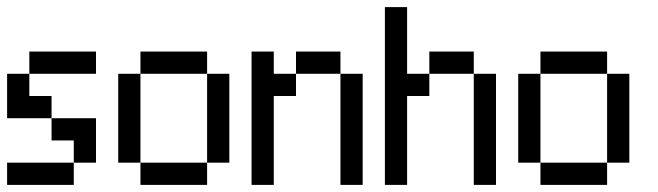

<svg xmlns="http://www.w3.org/2000/svg" viewBox="-20 -520 1852 540"><path d="M62.5 -312.5V-375H125V-312.5ZM125 -312.5V-375H187.5V-312.5ZM187.5 -312.5V-375H250V-312.5ZM0 -250V-312.5H62.5V-250ZM0 -187.5V-250H62.5V-187.5ZM62.5 -187.5V-250H125V-187.5ZM125 -125V-187.5H187.5V-125ZM187.5 -125V-187.5H250V-125ZM187.5 -62.5V-125H250V-62.5ZM125 0V-62.5H187.5V0ZM62.5 0V-62.5H125V0ZM0 0V-62.5H62.5V0Z M375 -312.5V-375H437.5V-312.5ZM437.5 -312.5V-375H500V-312.5ZM500 -312.5V-375H562.5V-312.5ZM562.5 -250V-312.5H625V-250ZM562.5 -187.5V-250H625V-187.5ZM562.5 -125V-187.5H625V-125ZM562.5 -62.5V-125H625V-62.5ZM500 0V-62.5H562.5V0ZM437.5 0V-62.5H500V0ZM375 0V-62.5H437.5V0ZM312.5 -62.5V-125H375V-62.5ZM312.5 -125V-187.5H375V-125ZM312.5 -187.5V-250H375V-187.5ZM312.5 -250V-312.5H375V-250Z M687.5 -312.5V-375H750V-312.5ZM687.5 -250V-312.5H750V-250ZM687.5 -187.5V-250H750V-187.5ZM687.5 -125V-187.5H750V-125ZM687.5 -62.5V-125H750V-62.5ZM687.5 0V-62.5H750V0ZM750 -250V-312.5H812.5V-250ZM812.5 -312.5V-375H875V-312.5ZM875 -312.5V-375H937.5V-312.5ZM937.5 -250V-312.5H1000V-250ZM937.5 -187.5V-250H1000V-187.5ZM937.5 -125V-187.5H1000V-125ZM937.5 -62.5V-125H1000V-62.5ZM937.5 0V-62.5H1000V0Z M1062.5 -437.5V-500H1125V-437.5ZM1062.5 -375V-437.5H1125V-375ZM1062.5 -312.5V-375H1125V-312.5ZM1062.5 -250V-312.5H1125V-250ZM1062.5 -187.5V-250H1125V-187.5ZM1062.5 -125V-187.5H1125V-125ZM1062.5 -62.5V-125H1125V-62.5ZM1062.5 0V-62.5H1125V0ZM1125 -250V-312.5H1187.5V-250ZM1187.5 -312.5V-375H1250V-312.5ZM1250 -312.5V-375H1312.5V-312.5ZM1312.5 -250V-312.5H1375V-250ZM1312.5 -187.5V-250H1375V-187.5ZM1312.5 -125V-187.5H1375V-125ZM1312.5 -62.5V-125H1375V-62.5ZM1312.5 0V-62.5H1375V0Z M1500 -312.5V-375H1562.5V-312.5ZM1562.5 -312.5V-375H1625V-312.5ZM1625 -312.5V-375H1687.5V-312.5ZM1687.5 -250V-312.5H1750V-250ZM1687.5 -187.5V-250H1750V-187.5ZM1687.5 -125V-187.5H1750V-125ZM1687.5 -62.5V-125H1750V-62.5ZM1625 0V-62.5H1687.5V0ZM1562.5 0V-62.5H1625V0ZM1500 0V-62.5H1562.5V0ZM1437.5 -62.5V-125H1500V-62.5ZM1437.5 -125V-187.5H1500V-125ZM1437.5 -187.5V-250H1500V-187.5ZM1437.5 -250V-312.5H1500V-250Z"/></svg>

Font: AprilSans
Style: Regular
Weight: 400
Designer: typesprite
Version: Version 1.001;PS 001.001;hotconv 1.0.88;makeotf.lib2.5.64775